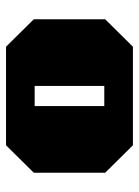

<svg xmlns="http://www.w3.org/2000/svg" viewBox="68 -845 461 637"><g transform="rotate(90 298.5 -526.5)"><path d="M135 -316 44 -408V-645L135 -737H462L553 -645V-408L462 -316ZM265 -411H332V-642H265Z"/></g></svg>

Font: Tomorrow ExtraBold
Style: Regular
Weight: 800
Designer: Tony de Marco, Monica Rizzolli
Foundry: Just in Type
Version: Version 2.002